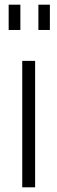

<svg xmlns="http://www.w3.org/2000/svg" viewBox="-20 -800 245 820"><path d="M75 0V-540H130V0ZM17 -672V-780H67V-672ZM144 -672V-780H193V-672Z"/></svg>

Font: Mohave Light Light
Style: Regular
Weight: 300
Version: Version 2.003